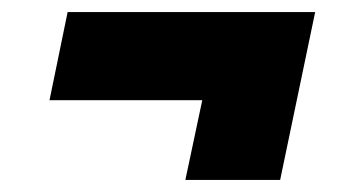

<svg xmlns="http://www.w3.org/2000/svg" viewBox="-20 -348 600 318"><path d="M287 -50 315 -182H62L92 -328H502L444 -50Z"/></svg>

Font: Saira SemiExpanded Black
Style: Italic
Weight: 900
Width: 6
Italic angle: -12°
Designer: Hector Gatti with collaboration of the Omnibus-Type team
Foundry: Omnibus-Type
Version: Version 1.101